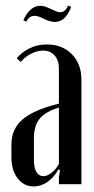

<svg xmlns="http://www.w3.org/2000/svg" viewBox="-20 -663 339 691"><path d="M21 -142Q21 -199 61.5 -233.5Q102 -268 192 -290V-416Q192 -446 176.5 -463.5Q161 -481 135 -481Q114 -481 91.5 -469.5Q69 -458 55 -440L40 -453Q57 -474 85 -488.5Q113 -503 149 -503Q204 -503 238.5 -468Q273 -433 273 -376V0H192V-26L196 -51L190 -53Q174 -24 150.5 -8Q127 8 101 8Q66 8 43.5 -21Q21 -50 21 -98ZM136 -29Q150 -29 165.5 -41Q181 -53 192 -73V-276Q143 -261 122.5 -235.5Q102 -210 102 -165V-87Q102 -60 111 -44.5Q120 -29 136 -29ZM75 -585 64 -590Q87 -642 125 -642Q138 -642 151 -636L176 -625Q188 -619 197 -619Q215 -619 225 -643L236 -638Q216 -584 177 -584Q170 -584 162.5 -586Q155 -588 147 -591L130 -599Q115 -606 104 -606Q85 -606 75 -585Z"/></svg>

Font: Moniqa SemBd Narrow Heading
Style: Regular
Weight: 600
Width: 4
Designer: Rajesh Rajput
Foundry: Rajesh Rajput
Version: Version 1.000